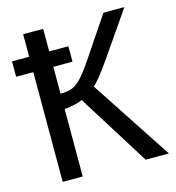

<svg xmlns="http://www.w3.org/2000/svg" viewBox="-104 -776 790 864"><g transform="rotate(-15 291.5 -344.0)"><path d="M175.3 -314.9V0H82V-511.2H2V-583H82V-688H175.3V-583H264.6V-511.2H175.3V-385.7Q211.9 -385.7 233.9 -396Q255.9 -406.2 279.8 -433.1Q304.7 -460.9 356 -539.1L456.1 -688H553.7L415.5 -487.8Q351.6 -395.5 328.1 -378.4L576.7 0H468.3L259.8 -333.5Q247.6 -327.6 220.9 -321.3Q194.3 -314.9 175.3 -314.9Z"/></g></svg>

Font: Arimo
Style: Regular
Weight: 400
Designer: Steve Matteson
Foundry: Monotype Imaging Inc.
Version: Version 1.33